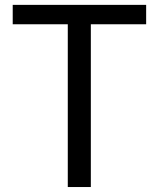

<svg xmlns="http://www.w3.org/2000/svg" viewBox="-20 -753 639 773"><path d="M252.9 0V-655.3H31.2V-733.4H568.4V-655.3H345.7V0Z"/></svg>

Font: GenYoGothic TW TTF Regular
Style: Regular
Weight: 400
Version: Version 1.300